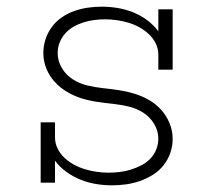

<svg xmlns="http://www.w3.org/2000/svg" viewBox="-20 -548 640 576"><path d="M316 8Q292 8 268 4Q244 0 221.5 -9Q199 -18 179 -32.5Q159 -47 145 -66V0H102V-181H145V-136Q145 -118 153 -102Q161 -86 174 -74Q187 -62 203 -53.5Q219 -45 236 -40Q253 -35 270.5 -32.5Q288 -30 306 -30Q322 -30 339 -32Q356 -34 372 -39Q388 -44 403 -51.5Q418 -59 430 -71Q442 -83 448.5 -99Q455 -115 455 -132Q455 -156 442 -177Q429 -198 409 -210.5Q389 -223 365.5 -228.5Q342 -234 318.5 -236.5Q295 -239 271 -242.5Q247 -246 224.5 -253Q202 -260 181 -272.5Q160 -285 144 -302.5Q128 -320 119 -342.5Q110 -365 110 -389Q110 -410 116.5 -430Q123 -450 135.5 -467Q148 -484 165.5 -496Q183 -508 203 -515Q223 -522 243.5 -525Q264 -528 285 -528Q309 -528 333 -524Q357 -520 379.5 -511Q402 -502 421.5 -487.5Q441 -473 455 -454V-520H498V-339H455V-384Q455 -402 447 -418Q439 -434 426 -446Q413 -458 397.5 -466.5Q382 -475 365 -480Q348 -485 330.5 -487.5Q313 -490 295 -490Q279 -490 263 -488Q247 -486 231 -481Q215 -476 201 -468Q187 -460 176 -448Q165 -436 159 -420.5Q153 -405 153 -389Q153 -365 165.5 -344Q178 -323 198.5 -310Q219 -297 242.5 -291.5Q266 -286 289.5 -283.5Q313 -281 336.5 -277.5Q360 -274 383 -267Q406 -260 427 -248Q448 -236 464 -218Q480 -200 489 -177.5Q498 -155 498 -131Q498 -110 491 -89.5Q484 -69 470.5 -52Q457 -35 438.5 -23.5Q420 -12 400 -5Q380 2 358.5 5Q337 8 316 8Z"/></svg>

Font: Iosevka Etoile Extralight
Style: Regular
Weight: 200
Designer: Belleve Invis
Foundry: Belleve Invis
Version: Version 22.1.2; ttfautohint (v1.8.4)